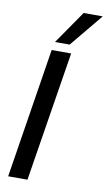

<svg xmlns="http://www.w3.org/2000/svg" viewBox="-101 -971 568 1019"><g transform="rotate(10 183.5 -461.5)"><path d="M20 0 131 -700H236L124 0ZM141 -745 264 -923H367L220 -745Z"/></g></svg>

Font: Georama ExtraCondensed Thin Medium
Style: Italic
Weight: 500
Italic angle: -9°
Version: Version 1.001